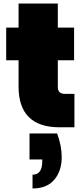

<svg xmlns="http://www.w3.org/2000/svg" viewBox="-20 -720 476 1086"><path d="M147 35H303Q329 103 329 170Q329 247 287 296.5Q245 346 164 346V268Q219 268 219 193V182H147ZM85 -231V-379H15V-564H85V-700H307V-564H399V-379H307V-227Q307 -189 348 -189H401V0H317Q85 0 85 -231Z"/></svg>

Font: Poppins Black
Style: Regular
Weight: 900
Designer: Ninad Kale (Devanagari), Jonny Pinhorn (Latin)
Foundry: Indian Type Foundry
Version: Version 3.200;PS 1.000;hotconv 16.6.54;makeotf.lib2.5.65590